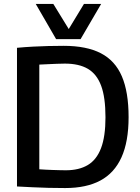

<svg xmlns="http://www.w3.org/2000/svg" viewBox="-20 -942 709 972"><path d="M310 10Q267 10 226 9Q185 8 145 6Q105 4 66 2V-700Q109 -704 148 -706Q187 -708 224.5 -709Q262 -710 302 -710Q418 -710 490.5 -672.5Q563 -635 597 -555.5Q631 -476 631 -349Q631 -225 595 -145.5Q559 -66 488 -28Q417 10 310 10ZM313 -80Q380 -80 424.5 -106.5Q469 -133 491.5 -192Q514 -251 514 -348Q514 -449 492 -508Q470 -567 425 -593.5Q380 -620 308 -620Q290 -620 267 -619Q244 -618 221.5 -617Q199 -616 179 -615V-85Q194 -84 211.5 -83Q229 -82 247 -81.5Q265 -81 282 -80.5Q299 -80 313 -80ZM492 -922 388 -744H264L161 -922H250L328 -795L405 -922Z"/></svg>

Font: Georama ExtraCondensed Thin Medium
Style: Regular
Weight: 500
Version: Version 1.001